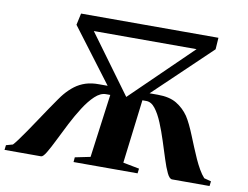

<svg xmlns="http://www.w3.org/2000/svg" viewBox="-107 -855 1248 967"><g transform="rotate(10 516.5 -371.5)"><path d="M-28 0 -25 -24.5 9 -34Q16.5 -41.5 32.5 -63Q48.5 -84.5 69.2 -114.8Q90 -145 112 -178.2Q134 -211.5 154.8 -242Q175.5 -272.5 191.5 -295.2Q207.5 -318 215 -326.5Q237 -352.5 261.2 -370.8Q285.5 -389 315.5 -398.8Q345.5 -408.5 384 -408H427.5L219.5 -683.5L232.5 -743H935L931 -683.5L642 -407.5H684Q744 -407.5 780.5 -385.5Q817 -363.5 842 -327.5Q853 -310.5 864.5 -286.8Q876 -263 887.2 -235.2Q898.5 -207.5 910.2 -179Q922 -150.5 934.2 -123.2Q946.5 -96 959.8 -73Q973 -50 987.5 -34L1023.5 -24.5L1020.5 0H829Q815.5 0 802.8 -26.5Q790 -53 776.8 -94.8Q763.5 -136.5 748.5 -183.2Q733.5 -230 716.2 -271.8Q699 -313.5 678.5 -340Q658 -366.5 632.5 -366.5H612.5L572.5 -40.5L655.5 -24.5L652.5 0H325L327 -24.5L405 -40.5L448.5 -365H426.5Q398.5 -365 370.5 -338.8Q342.5 -312.5 316 -271Q289.5 -229.5 265.5 -182.8Q241.5 -136 221 -94.2Q200.5 -52.5 184.8 -26.2Q169 0 159 0ZM529.5 -369 836.5 -667.5H311Z"/></g></svg>

Font: Merriweather 120pt ExtraBold
Style: Italic
Weight: 800
Italic angle: -7.8°
Version: Version 2.101